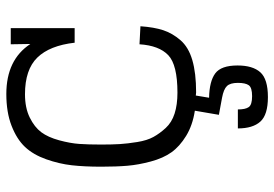

<svg xmlns="http://www.w3.org/2000/svg" viewBox="-150 -476 867 607"><g transform="rotate(-90 283.5 -172.5)"><path d="M181 146Q181 193 202.5 217Q224 241 280 241Q337 241 358.5 217Q380 193 380 145Q380 93 355 74.5Q330 56 278 55L285 13Q286 13 289.5 13.5Q293 14 295 14Q356 14 397 2Q438 -10 460 -35.5Q482 -61 491.5 -90Q501 -119 504 -162L447 -165Q443 -103 412.5 -74Q382 -45 294 -45Q256 -45 228 -54Q200 -63 182.5 -82Q165 -101 154 -121Q143 -141 138 -172Q133 -203 131.5 -227Q130 -251 130 -286Q130 -327 132 -355.5Q134 -384 143.5 -419Q153 -454 169 -475.5Q185 -497 215.5 -512Q246 -527 289 -527Q367 -527 405 -488Q443 -449 452 -370H498V-572H447L448 -510Q398 -586 290 -586Q232 -586 189.5 -569.5Q147 -553 122.5 -527Q98 -501 83.5 -460Q69 -419 64.5 -379Q60 -339 60 -286Q60 -238 63 -203Q66 -168 76.5 -129Q87 -90 105.5 -64Q124 -38 157.5 -17.5Q191 3 237 10L224 86L278 96Q305 101 315 111.5Q325 122 325 146Q325 170 317.5 180.5Q310 191 283 191Q256 191 248.5 180.5Q241 170 241 146Z"/></g></svg>

Font: Glegoo
Style: Regular
Weight: 400
Version: Version 2.0.1; ttfautohint (v0.9) -r 48 -G 60